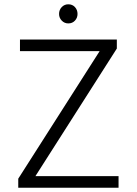

<svg xmlns="http://www.w3.org/2000/svg" viewBox="-20 -874 637 894"><path d="M65 -42 444 -636H73V-690H524V-648L145 -54H532V0H65ZM255 -809Q255 -828 267.5 -841Q280 -854 298 -854Q317 -854 329 -841Q341 -828 341 -809Q341 -791 329 -778Q317 -765 298 -765Q280 -765 267.5 -778Q255 -791 255 -809Z"/></svg>

Font: Radio Canada Light
Style: Regular
Weight: 300
Designer: Charles Daoud, Etienne Aubert Bonn, Alexandre Saumier Demers, Jacques Le Bailly
Foundry: Radio-Canada
Version: Version 2.104;gftools[0.9.28.dev5+ged2979d]